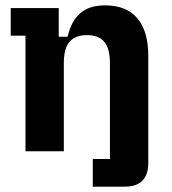

<svg xmlns="http://www.w3.org/2000/svg" viewBox="-20 -564 643 716"><path d="M75 0V-431H20V-534H199V-427H232Q246 -487 280 -515.5Q314 -544 372 -544Q451 -544 492 -496Q533 -448 533 -355V43Q533 132 445 132H326V29H390V-328Q390 -383.1 369 -408Q348 -433 304 -433Q260 -433 239 -408Q218 -383.1 218 -328V0Z"/></svg>

Font: Mozilla Headline ExtraLight
Style: Regular
Weight: 200
Designer: Studio DRAMA
Foundry: Studio DRAMA
Version: Version 1.000